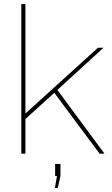

<svg xmlns="http://www.w3.org/2000/svg" viewBox="-20 -750 548 937"><path d="M490 0H466L245 -297L104 -169V0H84V-730H104V-196L458 -517H485L260 -311ZM262 167H248L258 109H249V50H275V109Z"/></svg>

Font: Raleway
Style: Thin
Weight: 100
Designer: Matt McInerney, Pablo Impallari, Rodrigo Fuenzalida
Foundry: Matt McInerney, Pablo Impallari, Rodrigo Fuenzalida
Version: Version 3.000